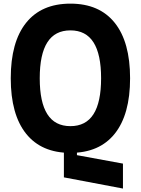

<svg xmlns="http://www.w3.org/2000/svg" viewBox="-20 -839 790 1077"><path d="M40.3 -400Q40.3 -603.4 126.4 -711Q212.4 -818.6 375 -818.6Q537.6 -818.6 623.6 -711Q709.7 -603.4 709.7 -400Q709.7 -196.6 623.6 -89Q537.6 18.6 375 18.6Q212.4 18.6 126.4 -89Q40.3 -196.6 40.3 -400ZM547.1 -400Q547.1 -534.7 504.3 -601.6Q461.6 -668.6 375 -668.6Q288.4 -668.6 245.7 -601.6Q202.9 -534.7 202.9 -400Q202.9 -265.3 245.7 -198.4Q288.4 -131.4 375 -131.4Q461.6 -131.4 504.3 -198.4Q547.1 -265.3 547.1 -400ZM338.4 -10H411.6V31.3L669.7 78.7V218.6L338.4 155.9Z"/></svg>

Font: Martian Mono VF sWd Rg
Style: Regular
Weight: 400
Width: 6
Monospace: yes
Designer: Roman Shamin
Foundry: Evil Martians
Version: Version 1.100